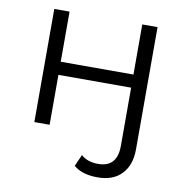

<svg xmlns="http://www.w3.org/2000/svg" viewBox="-81 -603 844 879"><g transform="rotate(10 341.0 -163.5)"><path d="M430 199Q356 199 318 165L342 111Q372 138 421 138Q510 138 510 39V-232H172V0H101V-526H172V-293H510V-526H581V43Q581 115 541.5 157Q502 199 430 199Z"/></g></svg>

Font: mBank
Style: Regular
Weight: 400
Designer: Julieta Ulanovsky
Foundry: Julieta Ulanovsky
Version: Version 7.200;PS 007.200;hotconv 1.0.88;makeotf.lib2.5.64775